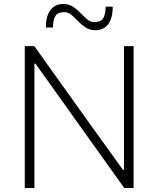

<svg xmlns="http://www.w3.org/2000/svg" viewBox="-20 -945 796 965"><path d="M104.5 0V-713H152.5Q223.5 -613.5 290.5 -520Q357.5 -426.5 422 -336L598 -91H603V-713H651.5V0H604.5Q545 -83.5 479.2 -175.5Q413.5 -267.5 334 -379L158 -625.5H153V0ZM460.5 -793Q431.5 -793 410.5 -806.8Q389.5 -820.5 372.5 -838.5Q355.5 -856.5 339 -870.2Q322.5 -884 302.5 -884Q271 -884 258.8 -865.2Q246.5 -846.5 246 -806.5H210.5Q210.5 -864 233.5 -894.5Q256.5 -925 297 -925Q326.5 -925 347.2 -911.2Q368 -897.5 385 -879.5Q402 -861.5 418.2 -847.8Q434.5 -834 455 -834Q486.5 -834 498.5 -853Q510.5 -872 511 -911.5H546.5Q546.5 -854 523.8 -823.5Q501 -793 460.5 -793Z"/></svg>

Font: Commissioner ExtraLight
Style: Regular
Weight: 200
Designer: Kostas Bartsokas
Foundry: Kostas Bartsokas
Version: Version 1.000; ttfautohint (v1.8.3)